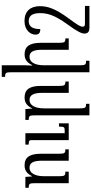

<svg xmlns="http://www.w3.org/2000/svg" viewBox="552 -1352 1035 2179"><g transform="rotate(-90 1069.5 -262.5)"><path d="M464 -38C422 -38 414 -46 414 -113V-317C414 -444 373 -501 283 -501C216 -501 184 -465 160 -416H157L151 -492H28V-454C74 -454 80 -446 80 -383V0H211V-38C168 -38 159 -44 159 -110V-277C159 -391 198 -445 256 -445C315 -445 335 -395 335 -305V0H464ZM759 -111H722C722 -52 716 -46 680 -46H647V-492H518V-454H527C564 -454 569 -448 569 -408V0H759Z M1234 -38C1192 -38 1184 -46 1184 -113V-317C1184 -444 1143 -501 1053 -501C986 -501 954 -465 930 -416H927L921 -492H798V-454C844 -454 850 -446 850 -383V235H981V197C938 197 929 191 929 125V-277C929 -391 968 -445 1026 -445C1085 -445 1105 -388 1105 -305V0H1234Z M1723 -38C1681 -38 1673 -46 1673 -113V-317C1673 -444 1632 -501 1542 -501C1475 -501 1443 -462 1419 -414H1415C1417 -440 1418 -466 1418 -491V-760H1287V-722C1333 -722 1339 -714 1339 -651V235H1470V197C1427 197 1418 191 1418 125V-278C1418 -392 1457 -445 1515 -445C1574 -445 1594 -395 1594 -305V0H1723Z M1921 -502C1814 -502 1766 -433 1766 -377C1766 -338 1786 -323 1829 -323C1829 -411 1857 -454 1920 -454C1983 -454 2010 -409 2010 -326C2010 -245 1991 -164 1882 -14C1800 98 1778 147 1778 177C1778 224 1807 235 1847 235H2092V184H1887C1864 184 1856 174 1856 160C1857 129 1872 106 1951 -2C2059 -148 2089 -238 2089 -326C2089 -435 2032 -502 1921 -502Z"/></g></svg>

Font: Noto Serif Armenian ExtraCondensed Medium
Style: Regular
Weight: 500
Width: 2
Designer: Monotype Design Team
Foundry: Monotype Imaging Inc.
Version: Version 2.008